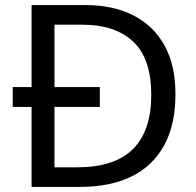

<svg xmlns="http://www.w3.org/2000/svg" viewBox="-20 -734 770 754"><path d="M317 -714Q424 -714 503 -674Q582 -634 625.5 -556.5Q669 -479 669 -364Q669 -244 624.5 -163Q580 -82 496.5 -41Q413 0 295 0H104V-314H30V-392H104V-714ZM304 -637H194V-392H372V-314H194V-77H284Q430 -77 502 -148.5Q574 -220 574 -361Q574 -504 503 -570.5Q432 -637 304 -637Z"/></svg>

Font: Noto Sans Cherokee
Style: Regular
Weight: 400
Designer: Monotype Design Team
Foundry: Monotype Imaging Inc.
Version: Version 2.001